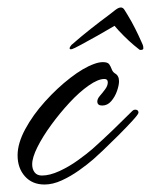

<svg xmlns="http://www.w3.org/2000/svg" viewBox="-20 -479 403 513"><path d="M99 14Q66 14 46.5 -8Q27 -30 27 -64Q27 -96 47.5 -134Q68 -172 100.5 -208Q133 -244 168 -271Q203 -298 231 -308Q244 -313 255 -313Q268 -313 272 -307Q276 -301 278.5 -294Q281 -287 287 -283Q298 -277 298 -262Q298 -251 292.5 -235.5Q287 -220 277 -208.5Q267 -197 253 -197Q240 -197 240 -208Q240 -215 247 -223Q254 -231 261 -240.5Q268 -250 268 -259Q268 -268 259 -268Q242 -268 217 -250.5Q192 -233 166 -205Q140 -177 117 -145.5Q94 -114 80 -86Q66 -58 66 -40Q66 -27 72.5 -18.5Q79 -10 92 -10Q113 -10 139 -22Q165 -34 188.5 -51Q212 -68 227 -81Q255 -106 281.5 -131.5Q308 -157 334 -183Q337 -186 341 -186Q350 -186 350 -178Q350 -174 334 -156.5Q318 -139 296 -117Q274 -95 255 -77Q236 -59 230 -54Q214 -40 191.5 -24Q169 -8 145 3Q121 14 99 14ZM353 -346Q350 -348 337.5 -358.5Q325 -369 310.5 -383.5Q296 -398 286 -410Q266 -398 241 -384Q216 -370 196.5 -359.5Q177 -349 173 -348Q166 -346 166 -350Q166 -352 168 -355Q170 -358 171 -359Q196 -381 222 -401.5Q248 -422 271 -439Q281 -447 289 -453Q297 -459 303 -459Q309 -459 313 -452L321 -439Q332 -421 341.5 -402Q351 -383 358 -367Q360 -363 361.5 -359Q363 -355 363 -350Q363 -347 359.5 -346Q356 -345 353 -346Z"/></svg>

Font: Hurricane
Style: Regular
Weight: 400
Designer: Robert E. Leuschke
Foundry: Robert E. Leuschke
Version: Version 1.010; ttfautohint (v1.8.3)